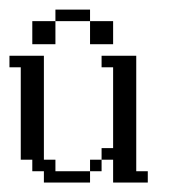

<svg xmlns="http://www.w3.org/2000/svg" viewBox="-20 -386 357 406"><path d="M170.4 -23.9V-48.3H194.8V-23.9ZM72.8 0V-23.9H48.3V-48.3H23.9V-243.7H0V-268.1H72.8V-48.3H97.2V-23.9H170.4V0ZM219.2 0V-48.3H194.8V-72.8H219.2V-243.7H194.8V-268.1H268.1V-23.9H292.5V0ZM48.3 -292.5V-341.3H97.2V-292.5ZM170.4 -292.5V-341.3H219.2V-292.5ZM97.2 -341.3V-365.7H170.4V-341.3Z"/></svg>

Font: FS Mondwest Regular
Style: Regular
Weight: 400
Designer: NZWStudios2024
Foundry: https://fontstruct.com
Version: Version 1.0